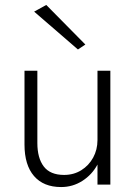

<svg xmlns="http://www.w3.org/2000/svg" viewBox="-20 -746 545 776"><path d="M118 -699 167 -726 325 -566 295 -546ZM131 -168Q131 -107 157 -73Q183 -39 239 -39Q278 -39 308.5 -58Q339 -77 356.5 -109Q374 -141 374 -180V-460H426V0H374V-81Q352 -40 313 -15Q274 10 227 10Q156 10 117.5 -34.5Q79 -79 79 -162V-460H131Z"/></svg>

Font: Jost* Light
Style: Regular
Weight: 300
Version: Version 3.7